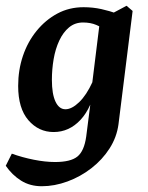

<svg xmlns="http://www.w3.org/2000/svg" viewBox="-32 -453 513 666"><path d="M113 193Q72 193 41 173.5Q10 154 -12 122L9 80Q45 93 85 101Q125 109 159 109Q213 109 236.5 90Q260 71 267 21L284 -112L285 -141L315 -384L407 -433L428 -415L379 -22Q373 23 348 62Q323 101 285 130.5Q247 160 202 176.5Q157 193 113 193ZM154 5Q102 5 66.5 -36Q31 -77 31 -155Q31 -210 47.5 -259Q64 -308 95 -346Q126 -384 167 -406Q208 -428 258 -428Q290 -428 319.5 -421.5Q349 -415 372 -406L342 -343Q322 -358 302 -366.5Q282 -375 256 -375Q228 -375 207.5 -358Q187 -341 173.5 -312Q160 -283 154 -247.5Q148 -212 148 -176Q148 -127 160.5 -100.5Q173 -74 195 -74Q217 -74 242.5 -98.5Q268 -123 289 -169L303 -162Q287 -80 247.5 -37.5Q208 5 154 5Z"/></svg>

Font: Rasa SemiBold
Style: Italic
Weight: 600
Italic angle: -7.10001°
Designer: Anna Giedrys (Yrsa+Rasa design), David Brezina (Yrsa art-direction, Rasa art-direction, design)
Foundry: Rosetta Type Foundry
Version: Version 2.004